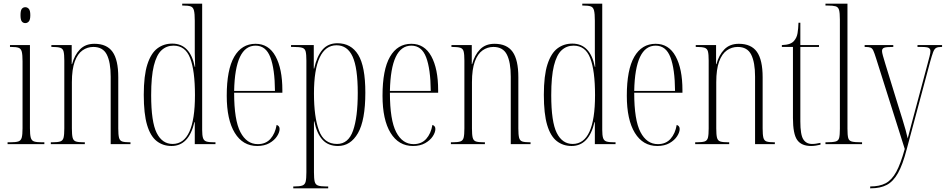

<svg xmlns="http://www.w3.org/2000/svg" viewBox="-20 -780 5118 1039"><path d="M117 -655Q105 -655 98 -664Q91 -673 91 -698Q91 -723 98 -732Q105 -741 117 -741Q128 -741 136 -732Q144 -723 144 -698Q144 -673 136 -664Q128 -655 117 -655ZM21 0V-10H36Q65 -10 79 -14.5Q93 -19 97.5 -35Q102 -51 102 -86V-448Q102 -483 98 -499.5Q94 -516 81.5 -521Q69 -526 41 -526H34V-536H142V-86Q142 -51 146.5 -35Q151 -19 164.5 -14.5Q178 -10 207 -10H220V0Z M255 0V-10H262Q292 -10 306 -14.5Q320 -19 324 -35Q328 -51 328 -85V-452Q328 -486 324 -501.5Q320 -517 306 -521.5Q292 -526 263 -526H258V-536H368V-433H370Q383 -482 412.5 -512.5Q442 -543 491 -543Q558 -543 589 -499.5Q620 -456 620 -362V-85Q620 -51 624 -35Q628 -19 641 -14.5Q654 -10 682 -10H686V0H579V-365Q579 -443 558 -484.5Q537 -526 485 -526Q453 -526 426.5 -507.5Q400 -489 384.5 -447Q369 -405 369 -335V-85Q369 -51 373 -35Q377 -19 390.5 -14.5Q404 -10 433 -10H439V0Z M908 10Q862 10 828 -16.5Q794 -43 776 -103.5Q758 -164 758 -267Q758 -371 777.5 -431.5Q797 -492 831.5 -518Q866 -544 912 -544Q1009 -544 1034 -418H1036Q1034 -464 1034 -492.5Q1034 -521 1034 -548V-668Q1034 -706 1029.5 -723.5Q1025 -741 1011.5 -745.5Q998 -750 971 -750H966V-760H1074V-77Q1074 -48 1078.5 -33.5Q1083 -19 1096.5 -14.5Q1110 -10 1137 -10H1146V0H1034V-119H1032Q1002 10 908 10ZM914 -1Q1035 -1 1035 -265Q1035 -398 1009 -465.5Q983 -533 919 -533Q881 -533 854 -508Q827 -483 812.5 -424.5Q798 -366 798 -265Q798 -120 828 -60.5Q858 -1 914 -1Z M1372 10Q1294 10 1250.5 -61Q1207 -132 1207 -262Q1207 -403 1247.5 -473Q1288 -543 1363 -543Q1434 -543 1471 -475.5Q1508 -408 1508 -292V-278H1247Q1247 -130 1281 -65Q1315 0 1375 0Q1418 0 1443.5 -28.5Q1469 -57 1477 -104Q1493 -99 1493 -82Q1493 -64 1479 -42.5Q1465 -21 1438 -5.5Q1411 10 1372 10ZM1468 -288Q1467 -407 1443 -470Q1419 -533 1363 -533Q1252 -533 1247 -288Z M1567 239V229H1572Q1602 229 1616 224Q1630 219 1634 203Q1638 187 1638 152V-452Q1638 -486 1634 -501.5Q1630 -517 1615.5 -521.5Q1601 -526 1569 -526H1555V-536H1678V-409H1680Q1695 -476 1725 -511Q1755 -546 1806 -546Q1880 -546 1918.5 -483.5Q1957 -421 1957 -279Q1957 -129 1917 -59.5Q1877 10 1809 10Q1756 10 1725 -24Q1694 -58 1681 -123H1679Q1679 -87 1679 -53Q1679 -19 1679 17V152Q1679 187 1683 203Q1687 219 1701 224Q1715 229 1744 229H1756V239ZM1804 -1Q1865 -1 1890.5 -73Q1916 -145 1916 -277Q1916 -413 1888 -474Q1860 -535 1801 -535Q1741 -535 1710 -469Q1679 -403 1679 -274Q1679 -147 1706 -74Q1733 -1 1804 -1Z M2215 10Q2137 10 2093.5 -61Q2050 -132 2050 -262Q2050 -403 2090.5 -473Q2131 -543 2206 -543Q2277 -543 2314 -475.5Q2351 -408 2351 -292V-278H2090Q2090 -130 2124 -65Q2158 0 2218 0Q2261 0 2286.5 -28.5Q2312 -57 2320 -104Q2336 -99 2336 -82Q2336 -64 2322 -42.5Q2308 -21 2281 -5.5Q2254 10 2215 10ZM2311 -288Q2310 -407 2286 -470Q2262 -533 2206 -533Q2095 -533 2090 -288Z M2420 0V-10H2427Q2457 -10 2471 -14.5Q2485 -19 2489 -35Q2493 -51 2493 -85V-452Q2493 -486 2489 -501.5Q2485 -517 2471 -521.5Q2457 -526 2428 -526H2423V-536H2533V-433H2535Q2548 -482 2577.5 -512.5Q2607 -543 2656 -543Q2723 -543 2754 -499.5Q2785 -456 2785 -362V-85Q2785 -51 2789 -35Q2793 -19 2806 -14.5Q2819 -10 2847 -10H2851V0H2744V-365Q2744 -443 2723 -484.5Q2702 -526 2650 -526Q2618 -526 2591.5 -507.5Q2565 -489 2549.5 -447Q2534 -405 2534 -335V-85Q2534 -51 2538 -35Q2542 -19 2555.5 -14.5Q2569 -10 2598 -10H2604V0Z M3073 10Q3027 10 2993 -16.5Q2959 -43 2941 -103.5Q2923 -164 2923 -267Q2923 -371 2942.5 -431.5Q2962 -492 2996.5 -518Q3031 -544 3077 -544Q3174 -544 3199 -418H3201Q3199 -464 3199 -492.5Q3199 -521 3199 -548V-668Q3199 -706 3194.5 -723.5Q3190 -741 3176.5 -745.5Q3163 -750 3136 -750H3131V-760H3239V-77Q3239 -48 3243.5 -33.5Q3248 -19 3261.5 -14.5Q3275 -10 3302 -10H3311V0H3199V-119H3197Q3167 10 3073 10ZM3079 -1Q3200 -1 3200 -265Q3200 -398 3174 -465.5Q3148 -533 3084 -533Q3046 -533 3019 -508Q2992 -483 2977.5 -424.5Q2963 -366 2963 -265Q2963 -120 2993 -60.5Q3023 -1 3079 -1Z M3537 10Q3459 10 3415.5 -61Q3372 -132 3372 -262Q3372 -403 3412.5 -473Q3453 -543 3528 -543Q3599 -543 3636 -475.5Q3673 -408 3673 -292V-278H3412Q3412 -130 3446 -65Q3480 0 3540 0Q3583 0 3608.5 -28.5Q3634 -57 3642 -104Q3658 -99 3658 -82Q3658 -64 3644 -42.5Q3630 -21 3603 -5.5Q3576 10 3537 10ZM3633 -288Q3632 -407 3608 -470Q3584 -533 3528 -533Q3417 -533 3412 -288Z M3742 0V-10H3749Q3779 -10 3793 -14.5Q3807 -19 3811 -35Q3815 -51 3815 -85V-452Q3815 -486 3811 -501.5Q3807 -517 3793 -521.5Q3779 -526 3750 -526H3745V-536H3855V-433H3857Q3870 -482 3899.5 -512.5Q3929 -543 3978 -543Q4045 -543 4076 -499.5Q4107 -456 4107 -362V-85Q4107 -51 4111 -35Q4115 -19 4128 -14.5Q4141 -10 4169 -10H4173V0H4066V-365Q4066 -443 4045 -484.5Q4024 -526 3972 -526Q3940 -526 3913.5 -507.5Q3887 -489 3871.5 -447Q3856 -405 3856 -335V-85Q3856 -51 3860 -35Q3864 -19 3877.5 -14.5Q3891 -10 3920 -10H3926V0Z M4369 10Q4317 10 4294 -22.5Q4271 -55 4271 -142V-526H4211V-536Q4238 -537 4253.5 -543Q4269 -549 4277 -559Q4292 -576 4296 -601Q4300 -626 4301 -657H4311V-536H4412V-526H4311V-123Q4311 -51 4327 -26Q4343 -1 4374 -1Q4386 -1 4395.5 -2.5Q4405 -4 4420 -7V3Q4408 6 4394.5 8Q4381 10 4369 10Z M4447 0V-10H4450Q4485 -10 4501 -14Q4517 -18 4521 -33.5Q4525 -49 4525 -84V-674Q4525 -710 4520.5 -726Q4516 -742 4501.5 -746Q4487 -750 4460 -750H4447V-760H4566V-84Q4566 -49 4570 -33.5Q4574 -18 4590 -14Q4606 -10 4640 -10H4645V0Z M4689 229Q4740 229 4773 211.5Q4806 194 4830 150Q4854 106 4876 26L4721 -464Q4712 -493 4706 -506Q4700 -519 4690.5 -522.5Q4681 -526 4661 -526H4659V-536H4814V-526H4810Q4775 -526 4764 -521.5Q4753 -517 4753 -504Q4753 -496 4758 -478Q4763 -460 4771 -434L4835 -226Q4853 -169 4863.5 -134.5Q4874 -100 4880.5 -77Q4887 -54 4892 -31Q4900 -60 4912 -107Q4924 -154 4938 -204L5000 -436Q5006 -459 5010.5 -476Q5015 -493 5015 -504Q5015 -514 5007 -520Q4999 -526 4965 -526H4945V-536H5078V-526H5073Q5055 -526 5045.5 -520.5Q5036 -515 5029.5 -497.5Q5023 -480 5013 -444L4886 30Q4865 111 4839.5 156.5Q4814 202 4779 220.5Q4744 239 4693 239H4689Z"/></svg>

Font: Noto Serif Display ExtraCondensed ExtraLight
Style: Regular
Weight: 200
Width: 2
Designer: Monotype Design Team
Foundry: Monotype Imaging Inc.
Version: Version 2.009